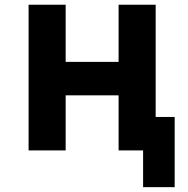

<svg xmlns="http://www.w3.org/2000/svg" viewBox="-20 -633 790 808"><path d="M582.2 0H585.4V-140.8H715.1V154.6H582.2ZM100.3 -613.1H256.3V-372.6H479.1V-613.1H635.1V0H479.1V-231.8H256.3V0H100.3Z"/></svg>

Font: Martian Mono VF sWd Rg
Style: Regular
Weight: 400
Width: 6
Monospace: yes
Designer: Roman Shamin
Foundry: Evil Martians
Version: Version 1.100